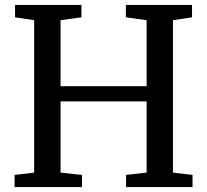

<svg xmlns="http://www.w3.org/2000/svg" viewBox="-20 -763 845 783"><path d="M119.3 -59.1V-680.6L41.4 -692.4V-743H312.1V-692.4L227 -680.6V-411.6H577.9V-680.5L493.4 -692.4V-743H763.1V-692.4L685.4 -680.6V-59.1L765.2 -49.6V0H494.1V-49.6L577.9 -59.2V-349.5H227V-59.1L314.4 -49.6V0H39.5V-49.6Z"/></svg>

Font: Merriweather Light
Style: Regular
Weight: 300
Designer: Eben Sorkin
Foundry: Eben Sorkin
Version: Version 2.100